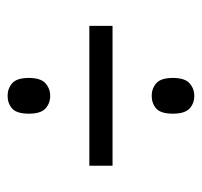

<svg xmlns="http://www.w3.org/2000/svg" viewBox="-33 -610 531 505"><g transform="rotate(-90 232.5 -357.5)"><path d="M233 -491Q213 -491 199.5 -503.5Q186 -516 186 -547Q186 -579 199.5 -591Q213 -603 233 -603Q252 -603 266 -591Q280 -579 280 -547Q280 -516 266 -503.5Q252 -491 233 -491ZM49 -327V-388H417V-327ZM233 -112Q213 -112 199.5 -124.5Q186 -137 186 -168Q186 -200 199.5 -212Q213 -224 233 -224Q252 -224 266 -212Q280 -200 280 -168Q280 -137 266 -124.5Q252 -112 233 -112Z"/></g></svg>

Font: Noto Serif Tamil Condensed Medium
Style: Regular
Weight: 500
Width: 3
Designer: Indian Type Foundry, Tom Grace, and the Monotype Design Team
Foundry: Monotype Imaging Inc.
Version: Version 2.004; ttfautohint (v1.8.4.7-5d5b)